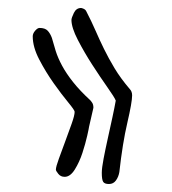

<svg xmlns="http://www.w3.org/2000/svg" viewBox="-20 -517 432 481"><path d="M305 -294Q311 -288 311 -278Q311 -261 299 -209.5Q287 -158 279 -86Q277 -74 270.5 -65Q264 -56 253 -56Q242 -56 238.5 -61.5Q235 -67 235 -84Q235 -96 239.5 -119.5Q244 -143 250 -170Q256 -197 261.5 -222.5Q267 -248 270 -265Q267 -273 249 -298.5Q231 -324 211 -355Q191 -386 175 -417Q159 -448 159 -467Q159 -472 165 -484.5Q171 -497 183 -497Q185 -497 189.5 -495Q194 -493 196 -489Q209 -464 219 -441Q229 -418 240.5 -394.5Q252 -371 267 -346Q282 -321 305 -294ZM203 -199Q203 -197 198.5 -177Q194 -157 186.5 -134Q179 -111 167.5 -92.5Q156 -74 142 -74Q132 -74 126 -81.5Q120 -89 120 -92Q120 -99 127.5 -119.5Q135 -140 143.5 -163Q152 -186 159.5 -207Q167 -228 167 -237Q167 -241 150.5 -261Q134 -281 114.5 -308.5Q95 -336 78.5 -367.5Q62 -399 62 -426Q62 -433 68 -440Q74 -447 79 -447Q93 -447 99.5 -440Q106 -433 110 -422Q114 -407 119.5 -389.5Q125 -372 135.5 -352.5Q146 -333 163 -311.5Q180 -290 206 -266Q208 -264 211 -259.5Q214 -255 214 -247Z"/></svg>

Font: Reenie Beanie
Style: Regular
Weight: 500
Designer: James Grieshaber
Foundry: James Grieshaber
Version: Version 1.000